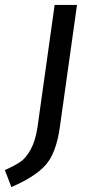

<svg xmlns="http://www.w3.org/2000/svg" viewBox="-95 -547 390 780"><path d="M217.8 -526.9 147.9 -28.8Q132.8 76.2 89.8 124Q46.9 171.9 -48.8 212.9L-75.2 144Q-33.2 125 -11 109.6Q11.2 94.2 30 59.6Q48.8 24.9 57.1 -28.8L127 -526.9Z"/></svg>

Font: FiraSans-Italic
Style: Italic
Weight: 400
Italic angle: -8°
Designer: Carrois Corporate & Edenspiekermann AG
Foundry: Carrois Corporate GbR & Edenspiekermann AG
Version: Version 3.106;PS 003.106;hotconv 1.0.70;makeotf.lib2.5.58329